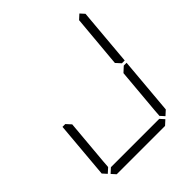

<svg xmlns="http://www.w3.org/2000/svg" viewBox="-246 -1132 1309 1309"><g transform="rotate(-45 408.0 -477.5)"><path d="M124 -76 90 -45 62 -76 98 -490H125L157 -455L128 -125L125 -83ZM631 -31 597 0H131L103 -31L137 -62H158H339H401H582H603ZM692 -924 726 -955 754 -924 718 -510H691L659 -545V-550L688 -875L692 -918ZM680 -76 646 -45 618 -76 619 -83 622 -125 651 -455 689 -490H716Z"/></g></svg>

Font: DSEG14 Classic
Style: Light Italic
Weight: 300
Designer: Keshikan(Twitter:@keshinomi_88pro)
Version: Version 0.46